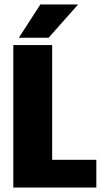

<svg xmlns="http://www.w3.org/2000/svg" viewBox="-20 -845 454 865"><path d="M215 -125H414V0H40V-642H215ZM332 -825 199 -675H65L162 -825Z"/></svg>

Font: Teko
Style: Bold
Weight: 700
Designer: Manushi Parikh, Jonny Pinhorn
Foundry: Indian Type Foundry
Version: Version 1.106;PS 1.0;hotconv 1.0.78;makeotf.lib2.5.61930; tt